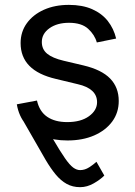

<svg xmlns="http://www.w3.org/2000/svg" viewBox="-20 -567 556 791"><path d="M121.1 -129.4Q167.5 -46.9 197.8 4.9Q228 56.6 247.6 84.7Q267.1 112.8 281.5 123.3Q295.9 133.8 310.1 133.8Q329.6 133.8 347.7 122.1Q365.7 110.4 377.4 99.6L409.7 156.2Q394 172.4 366.5 188.2Q338.9 204.1 310.1 204.1Q279.3 204.1 254.9 190.7Q230.5 177.2 209.5 151.9Q188.5 126.5 167.5 90.8L63.5 -90.3ZM257.8 11.7Q202.1 11.7 158.2 -5.1Q114.3 -22 85.9 -55.2Q57.6 -88.4 49.3 -137.2L132.3 -152.8Q142.6 -107.4 174.6 -85.7Q206.5 -64 256.8 -64Q313 -64 346.4 -88.1Q379.9 -112.3 379.9 -146Q379.9 -174.3 359.6 -192.9Q339.4 -211.4 300.3 -220.2L210.9 -241.7Q137.2 -258.8 101.1 -295.7Q64.9 -332.5 64.9 -389.6Q64.9 -436 90.6 -471.4Q116.2 -506.8 161.1 -526.9Q206.1 -546.9 263.7 -546.9Q319.3 -546.9 359.4 -529.3Q399.4 -511.7 424.1 -480.5Q448.7 -449.2 458.5 -408.2L378.9 -392.1Q370.1 -423.8 343 -448.5Q315.9 -473.1 264.2 -473.1Q215.3 -473.1 183.8 -450.7Q152.3 -428.2 152.3 -394Q152.3 -363.8 174.3 -345.7Q196.3 -327.6 241.7 -316.9L324.2 -297.4Q398.4 -279.8 433.8 -243.4Q469.2 -207 469.2 -150.9Q469.2 -103 442.4 -66.4Q415.5 -29.8 367.9 -9Q320.3 11.7 257.8 11.7Z"/></svg>

Font: Inter 18pt
Style: Regular
Weight: 400
Designer: Rasmus Andersson
Foundry: rsms
Version: Version 4.001;git-66647c0bb